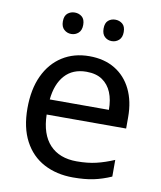

<svg xmlns="http://www.w3.org/2000/svg" viewBox="-83 -797 730 873"><g transform="rotate(10 282.0 -360.0)"><path d="M292 -546Q361 -546 410.5 -516Q460 -486 486.5 -431.5Q513 -377 513 -304V-251H146Q148 -160 192.5 -112.5Q237 -65 317 -65Q368 -65 407.5 -74.5Q447 -84 489 -102V-25Q448 -7 408 1.5Q368 10 313 10Q237 10 178.5 -21Q120 -52 87.5 -113.5Q55 -175 55 -264Q55 -352 84.5 -415Q114 -478 167.5 -512Q221 -546 292 -546ZM291 -474Q228 -474 191.5 -433.5Q155 -393 148 -321H421Q421 -367 407 -401Q393 -435 364.5 -454.5Q336 -474 291 -474ZM145 -681Q145 -707 159 -718.5Q173 -730 192 -730Q211 -730 225 -718.5Q239 -707 239 -681Q239 -656 225 -643.5Q211 -631 192 -631Q173 -631 159 -643.5Q145 -656 145 -681ZM333 -681Q333 -707 346.5 -718.5Q360 -730 379 -730Q398 -730 412 -718.5Q426 -707 426 -681Q426 -656 412 -643.5Q398 -631 379 -631Q360 -631 346.5 -643.5Q333 -656 333 -681Z"/></g></svg>

Font: Noto Sans Lao Looped
Style: Regular
Weight: 400
Designer: Mark Frömberg, Ben Mitchell
Foundry: The Fontpad Ltd
Version: Version 1.001